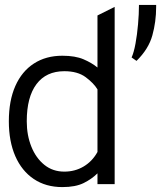

<svg xmlns="http://www.w3.org/2000/svg" viewBox="-20 -750 656 782"><path d="M234 12Q166.5 12 117.5 -21Q68.5 -54 42.2 -114.2Q16 -174.5 16 -256Q16 -340 42.5 -399.8Q69 -459.5 118 -491.2Q167 -523 234 -523Q286.5 -523 320.2 -508.5Q354 -494 377 -475V-687L447 -722V0H377V-44Q354 -21 320.8 -4.5Q287.5 12 234 12ZM242 -51Q285.5 -51 320.8 -72Q356 -93 377 -131V-386Q361.5 -411.5 328.8 -435.8Q296 -460 242 -460Q168 -460 128.5 -407.2Q89 -354.5 89 -256Q89 -199 107.8 -152.5Q126.5 -106 160.8 -78.5Q195 -51 242 -51ZM536 -502 516 -516Q525 -535.5 531.8 -572Q538.5 -608.5 542.2 -650.8Q546 -693 546 -730H616V-722Q616 -661.5 600.5 -605.8Q585 -550 536 -502Z"/></svg>

Font: Overpass Mono Light
Style: Regular
Weight: 300
Monospace: yes
Designer: Delve Withrington, Dave Bailey
Foundry: Delve Fonts LLC
Version: Version 4.000